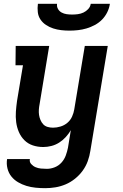

<svg xmlns="http://www.w3.org/2000/svg" viewBox="-20 -760 640 1003"><path d="M216 223Q191 223 166 220.5Q141 218 118 211Q95 204 74.5 192Q54 180 39.5 162Q25 144 19 120Q13 96 17 71H136Q133 86 143 97Q153 108 166 113.5Q179 119 194 120.5Q209 122 225 122Q245 122 265.5 114Q286 106 301 89.5Q316 73 323.5 52.5Q331 32 335 12L350 -80Q339 -61 323.5 -44Q308 -27 289 -15Q270 -3 248.5 2.5Q227 8 206 8Q177 8 151.5 -0.5Q126 -9 107.5 -27.5Q89 -46 78.5 -70.5Q68 -95 64.5 -122Q61 -149 63 -177Q65 -205 69 -233L100 -419H61L62 -520H237L187 -217Q184 -202 183 -187.5Q182 -173 184 -159.5Q186 -146 191.5 -133Q197 -120 206 -110.5Q215 -101 228.5 -97Q242 -93 257 -93Q276 -93 296 -99Q316 -105 332 -118.5Q348 -132 356.5 -151Q365 -170 368 -189L423 -520H543L452 28Q448 55 438.5 81.5Q429 108 412 131.5Q395 155 372 173.5Q349 192 323 203Q297 214 270 218.5Q243 223 216 223ZM343 -600Q321 -600 299.5 -602.5Q278 -605 258 -611.5Q238 -618 220.5 -629.5Q203 -641 191.5 -658Q180 -675 177.5 -696.5Q175 -718 178 -740H278Q276 -725 283 -713Q290 -701 302 -694.5Q314 -688 328 -686Q342 -684 357 -684Q372 -684 387 -686Q402 -688 416 -694.5Q430 -701 441 -713Q452 -725 454 -740H554Q551 -718 540.5 -696.5Q530 -675 513.5 -658Q497 -641 475.5 -629.5Q454 -618 432 -611.5Q410 -605 387.5 -602.5Q365 -600 343 -600Z"/></svg>

Font: Iosevka HT Extended
Style: Bold Italic
Weight: 700
Width: 7
Italic angle: -9°
Monospace: yes
Designer: Belleve Invis
Foundry: Belleve Invis
Version: Version 32.3.0; ttfautohint (v1.8.4)